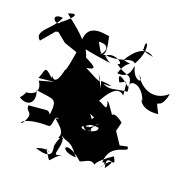

<svg xmlns="http://www.w3.org/2000/svg" viewBox="-94 -635 759 769"><g transform="rotate(15 285.5 -250.5)"><path d="M417 -175C355 -234 374 -161 354 -181C302 -189 270 -130 301 -110C328 -118 264 -122 304 -142C291 -186 258 -187 336 -152C273 -90 260 -147 333 -132C341 -103 245 -102 272 -123C272 -123 281 -107 295 -107C343 -175 330 -137 395 -160C388 -161 346 -247 340 -245C357 -178 304 -263 300 -225C353 -311 380 -299 395 -282C395 -362 395 -333 366 -329C350 -366 366 -360 407 -318C399 -356 466 -348 477 -267C469 -318 454 -243 550 -246C517 -326 548 -246 574 -336C510 -289 453 -336 437 -378C467 -346 418 -346 410 -405C405 -418 410 -349 349 -362C381 -442 422 -394 360 -421C366 -428 419 -507 470 -462C420 -475 418 -485 426 -482C423 -540 460 -494 407 -418C388 -438 365 -412 304 -417C259 -424 270 -410 245 -465C315 -464 260 -405 264 -423C296 -405 279 -488 279 -497C268 -497 189 -531 178 -457C151 -491 142 -498 96 -542C161 -561 98 -512 78 -502C63 -473 21 -530 81 -520C58 -468 -20 -444 16 -408L67 -459L78 -461L115 -425C221 -379 221 -371 202 -422C257 -404 318 -395 315 -390C260 -429 315 -409 283 -415C313 -446 373 -398 340 -398C396 -346 409 -389 408 -301C345 -299 338 -288 306 -307C361 -301 335 -310 295 -316C304 -246 320 -245 277 -342C310 -289 275 -319 223 -351C290 -352 222 -382 173 -414C141 -287 147 -337 141 -313C112 -227 95 -309 100 -275C59 -322 69 -298 49 -262C127 -262 140 -269 53 -252C53 -252 87 -197 18 -193C16 -205 22 -190 -3 -168C34 -139 69 -161 55 -213C130 -193 146 -206 131 -132C117 -153 125 -144 39 -146C32 -114 73 -128 37 -75C15 -57 24 -99 137 -87C157 -85 147 -144 171 -123C127 -132 216 -91 188 -52C226 -36 199 -85 181 -20C174 -12 203 50 112 12C171 -7 179 32 151 1C191 69 157 46 221 11C157 38 235 -34 194 -69C228 -33 232 -66 276 7C195 -3 219 -63 295 18C317 14 338 -6 355 16C356 3 401 -26 422 -37C452 25 384 -58 399 18C442 -30 407 -17 379 21C395 8 398 -10 383 -1C393 -92 486 -59 465 -89L433 -85L404 -138Z"/></g></svg>

Font: Hussar Lance
Style: ExBd
Weight: 700
Foundry: Cannot Into Space Fonts, PlusOne Fonts
Version: Version 2.270